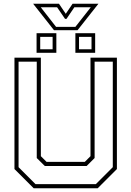

<svg xmlns="http://www.w3.org/2000/svg" viewBox="-20 -1009 704 1029"><path d="M160.5 0 57.5 -103V-700H199V-172L229.5 -141.5H434.5L465 -172V-700H606.5V-103L503.5 0ZM170.5 -22H493.5L584.5 -113V-678.5H487V-162L444.5 -119.5H220L177 -162V-678.5H79.5V-113ZM384 -726V-831H490V-726ZM176 -726V-831H282V-726ZM195.5 -745H262V-811.5H195.5ZM403.5 -745H470.5V-811.5H403.5ZM269.5 -847 157.5 -989H296L332.5 -935L369 -989H507.5L395.5 -847ZM280.5 -865H384L466.5 -970H378.5L336.5 -908H328.5L286 -970H198.5Z"/></svg>

Font: Tourney ExtraLight
Style: Regular
Weight: 250
Designer: Tyler Finck
Foundry: Etcetera Type Co
Version: Version 1.015